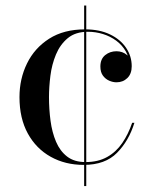

<svg xmlns="http://www.w3.org/2000/svg" viewBox="-20 -574 548 680"><path d="M276.5 10Q211 10 159.5 -18.8Q108 -47.5 78.5 -101.2Q49 -155 49 -230Q49 -295 75.8 -349.5Q102.5 -404 154.2 -437Q206 -470 281.5 -470Q332.5 -470 369.5 -452.2Q406.5 -434.5 426.5 -404.8Q446.5 -375 446.5 -339.5Q446.5 -312.5 431 -297.5Q415.5 -282.5 392.5 -282.5Q380 -282.5 366.8 -288.2Q353.5 -294 344.5 -306.2Q335.5 -318.5 335.5 -338.5Q335.5 -365 352.5 -378.8Q369.5 -392.5 392.5 -392.5Q414 -392.5 429.8 -379.2Q445.5 -366 445.5 -339.5H438.5Q438.5 -369 425.8 -391.5Q413 -414 391.8 -429.8Q370.5 -445.5 344.5 -453.5Q318.5 -461.5 291.5 -461.5Q247.5 -461.5 220.2 -439Q193 -416.5 178.2 -381Q163.5 -345.5 158.5 -305.5Q153.5 -265.5 153.5 -230Q153.5 -187 159 -146Q164.5 -105 178.5 -72Q192.5 -39 217.8 -19.5Q243 0 283 0Q327.5 0 359.5 -18Q391.5 -36 413 -67.5Q434.5 -99 448 -139H456Q436.5 -75.5 394.5 -32.8Q352.5 10 276.5 10ZM278 85V-554.5H285.5V85Z"/></svg>

Font: Bodoni Moda 28pt
Style: Regular
Weight: 400
Designer: Owen Earl
Foundry: indestructible type
Version: Version 2.005